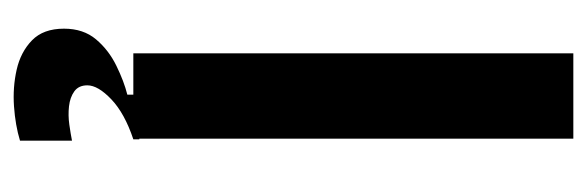

<svg xmlns="http://www.w3.org/2000/svg" viewBox="-316 -384 880 288"><g transform="rotate(90 124.0 -240.0)"><path d="M60 0V-660H188V0ZM191 170Q168 177 139.5 179Q111 181 84.5 175Q58 169 40.5 152Q23 135 23 104Q23 75 39 56Q55 37 78.5 25.5Q102 14 122 9V-8L189 -9V0Q150 13 129 33Q108 53 108 69Q108 82 117 88.5Q126 95 139.5 96.5Q153 98 167 96Q181 94 191 92Z"/></g></svg>

Font: Bricolage Grotesque 60pt SemiBold
Style: Regular
Weight: 600
Version: Version 1.001;gftools[0.9.33.dev8+g029e19f]